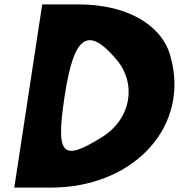

<svg xmlns="http://www.w3.org/2000/svg" viewBox="-20 -903 813 873"><path d="M45 -50H211C594 -50 849 -335 753 -654C711 -795 550 -883 338 -883H172ZM509 -633C604 -521 575 -362 446 -281C261 -165 233 -196 274 -467C316 -742 379 -786 509 -633Z"/></svg>

Font: Hussar Skorodowane
Style: Ky
Weight: 700
Foundry: Cannot Into Space Fonts
Version: Version 0.892